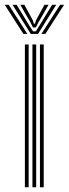

<svg xmlns="http://www.w3.org/2000/svg" viewBox="-49 -787 290 807"><path d="M118.9 0V-600H134.8V0ZM55.6 0V-600H71.4V0ZM87.3 0V-600H103.1V0ZM-29.2 -766.8H-12.4L66 -644.4H49.5ZM3.7 -766.8H20.9L74.1 -679.6L89.7 -655.4H101.6L117 -679.6L170.1 -766.8H187.3L110.8 -644.4H80.3ZM36.4 -766.8H53.5L89.6 -700.3L93 -687.6H98.3L101.5 -700.3L137.9 -766.8H155.1L111.7 -691.6L101.7 -671.5H89.6L79.7 -691.6ZM203.5 -766.8H220.3L141.6 -644.4H125.1Z"/></svg>

Font: Big Shoulders Inline Text Thin
Style: Regular
Weight: 100
Designer: Patric King
Foundry: XO Type Co
Version: Version 2.002